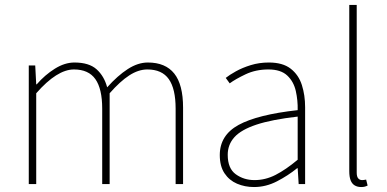

<svg xmlns="http://www.w3.org/2000/svg" viewBox="-20 -742 1562 774"><path d="M96 0V-478H122L126 -402H128Q161 -440 201 -465Q241 -490 280 -490Q339 -490 369.5 -462.5Q400 -435 412 -390Q454 -437 495 -463.5Q536 -490 576 -490Q647 -490 682.5 -445.5Q718 -401 718 -308V0H688V-304Q688 -384 660.5 -423Q633 -462 574 -462Q538 -462 501 -438Q464 -414 422 -366V0H392V-304Q392 -384 364.5 -423Q337 -462 278 -462Q210 -462 126 -366V0Z M1004 12Q967 12 935.5 -1.5Q904 -15 885 -43.5Q866 -72 866 -117Q866 -197 942 -238.5Q1018 -280 1180 -298Q1181 -337 1172.5 -375Q1164 -413 1138 -437.5Q1112 -462 1062 -462Q1011 -462 970 -442.5Q929 -423 906 -406L890 -428Q905 -440 931 -454.5Q957 -469 991 -479.5Q1025 -490 1064 -490Q1120 -490 1152 -465Q1184 -440 1197 -399Q1210 -358 1210 -310V0H1184L1180 -64H1178Q1141 -34 1096.5 -11Q1052 12 1004 12ZM1006 -16Q1050 -16 1091 -37Q1132 -58 1180 -98V-272Q1075 -260 1013.5 -239.5Q952 -219 925 -189Q898 -159 898 -118Q898 -63 930.5 -39.5Q963 -16 1006 -16Z M1436 12Q1421 12 1410 5.5Q1399 -1 1393.5 -15Q1388 -29 1388 -52V-722H1418V-46Q1418 -30 1424 -23Q1430 -16 1440 -16Q1443 -16 1446.5 -16.5Q1450 -17 1456 -18L1462 6Q1456 9 1450 10.5Q1444 12 1436 12Z"/></svg>

Font: Source Sans 3 Variable
Style: Regular
Weight: 200
Designer: Paul D. Hunt
Foundry: Adobe Systems Incorporated
Version: Version 3.026